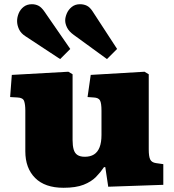

<svg xmlns="http://www.w3.org/2000/svg" viewBox="-20 -876 823 910"><path d="M281 14Q193 14 146.5 -32.5Q100 -79 100 -159V-352Q100 -380 94.5 -396.5Q89 -413 63 -414L28 -416L36 -521L304 -536L324 -524V-212Q324 -186 329 -168Q334 -150 347 -141.5Q360 -133 382 -133Q408 -133 425.5 -144Q443 -155 452 -178Q461 -201 461 -236V-351Q461 -387 454 -400Q447 -413 424 -414L395 -416L410 -521L665 -536L685 -524V-168Q685 -134 692 -120Q699 -106 719 -103L754 -98V0L493 9L479 -84H473Q457 -60 435 -37.5Q413 -15 376.5 -0.5Q340 14 281 14ZM265 -596 101 -704Q79 -718 70 -737.5Q61 -757 61 -776Q61 -794 68.5 -812.5Q76 -831 92 -843.5Q108 -856 131 -856Q148 -856 162 -849Q176 -842 190 -822L313 -644ZM487 -596 329 -711Q307 -727 298 -745Q289 -763 289 -779Q289 -794 296.5 -812Q304 -830 320 -843Q336 -856 359 -856Q377 -856 391.5 -849Q406 -842 419 -822L535 -644Z"/></svg>

Font: Literata Variable Black
Style: Regular
Weight: 900
Designer: Latin by Veronika Burian and Jose Scaglione. Greek by Irene Vlachou. Cyrillic by Vera Evstafieva.
Foundry: TypeTogether
Version: Version 3.021